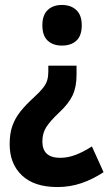

<svg xmlns="http://www.w3.org/2000/svg" viewBox="-20 -571 441 775"><path d="M289 -269Q289 -220 273 -186Q257 -152 218 -116Q182 -82 166.5 -57.5Q151 -33 151 0Q151 66 223 66Q254 66 285.5 54Q317 42 351 20L398 124Q354 153 308 168.5Q262 184 212 184Q118 184 68.5 137Q19 90 19 11Q19 -32 30 -63Q41 -94 62.5 -121Q84 -148 117 -178Q142 -201 154 -216.5Q166 -232 170.5 -247Q175 -262 175 -281V-306H289ZM310 -469Q310 -427 288.5 -407Q267 -387 230 -387Q194 -387 172.5 -407Q151 -427 151 -469Q151 -510 172.5 -530.5Q194 -551 230 -551Q266 -551 288 -530.5Q310 -510 310 -469Z"/></svg>

Font: Noto Sans Thai Cond
Style: Bold
Weight: 700
Width: 3
Designer: Monotype Design Team
Foundry: Monotype Imaging Inc.
Version: Version 2.002; ttfautohint (v1.8.4.7-5d5b)